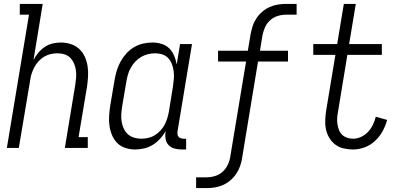

<svg xmlns="http://www.w3.org/2000/svg" viewBox="-20 -755 2040 980"><path d="M15 0 128 -680H81V-735H198L151 -449Q161 -468 175.5 -485.5Q190 -503 208.5 -515.5Q227 -528 248.5 -533Q270 -538 291 -538Q317 -538 341.5 -530Q366 -522 384 -505.5Q402 -489 412.5 -466Q423 -443 427 -417.5Q431 -392 429.5 -365.5Q428 -339 424 -312L381 -55H428V0H311L364 -321Q367 -340 368.5 -359Q370 -378 367.5 -396Q365 -414 358 -430.5Q351 -447 339 -459.5Q327 -472 309.5 -477.5Q292 -483 273 -483Q256 -483 238.5 -479Q221 -475 205 -465.5Q189 -456 176.5 -442Q164 -428 155.5 -412Q147 -396 141.5 -379.5Q136 -363 134 -345L76 0Z M670 8Q644 8 619.5 0Q595 -8 578 -25.5Q561 -43 551.5 -66Q542 -89 538.5 -114Q535 -139 537 -165.5Q539 -192 543 -218L565 -348Q569 -371 576 -394.5Q583 -418 595 -440Q607 -462 624.5 -481.5Q642 -501 664 -514Q686 -527 710 -532.5Q734 -538 758 -538Q782 -538 805 -531Q828 -524 844 -508Q860 -492 869 -470.5Q878 -449 882 -426L899 -530H960L886 -84Q885 -76 886 -69Q887 -62 891.5 -57Q896 -52 902.5 -49.5Q909 -47 917 -47H930V8H907Q888 8 870 3Q852 -2 840 -15Q828 -28 825 -46.5Q822 -65 825 -84V-86Q814 -65 797 -46.5Q780 -28 759.5 -15.5Q739 -3 716 2.5Q693 8 670 8ZM701 -47Q718 -47 736 -51Q754 -55 769.5 -64.5Q785 -74 798 -87.5Q811 -101 819.5 -117Q828 -133 833.5 -150.5Q839 -168 842 -185L863 -315Q866 -334 867.5 -353.5Q869 -373 866.5 -391.5Q864 -410 857.5 -427.5Q851 -445 839 -458Q827 -471 809 -477Q791 -483 772 -483Q754 -483 735.5 -478.5Q717 -474 700.5 -464.5Q684 -455 670.5 -440.5Q657 -426 647.5 -409Q638 -392 633 -374.5Q628 -357 625 -339L603 -209Q600 -189 599 -170Q598 -151 601 -133Q604 -115 612 -98Q620 -81 633 -69.5Q646 -58 664 -52.5Q682 -47 701 -47Z M981 205V150H1036Q1057 150 1079 143Q1101 136 1117.5 120.5Q1134 105 1143.5 84Q1153 63 1156 41L1236 -441H1093V-496H1245L1259 -580Q1263 -601 1269.5 -621.5Q1276 -642 1288.5 -661Q1301 -680 1318.5 -695Q1336 -710 1356 -719Q1376 -728 1397 -731.5Q1418 -735 1439 -735H1494V-680H1439Q1418 -680 1396 -673Q1374 -666 1357.5 -650.5Q1341 -635 1332 -614Q1323 -593 1319 -571L1307 -496H1450V-441H1297L1216 50Q1213 71 1206 91.5Q1199 112 1186.5 131Q1174 150 1156.5 165Q1139 180 1119 189Q1099 198 1078 201.5Q1057 205 1036 205Z M1782 8Q1758 8 1734 2.5Q1710 -3 1691.5 -17Q1673 -31 1661 -51Q1649 -71 1644 -94Q1639 -117 1640 -142Q1641 -167 1645 -192L1692 -475H1579V-530H1701L1735 -735H1796L1762 -530H1929V-475H1753L1705 -183Q1702 -167 1701 -151.5Q1700 -136 1702.5 -120.5Q1705 -105 1710.5 -91Q1716 -77 1726.5 -67Q1737 -57 1752 -52Q1767 -47 1782 -47Q1803 -47 1823.5 -56.5Q1844 -66 1859 -82.5Q1874 -99 1883.5 -118.5Q1893 -138 1898 -159L1956 -143Q1948 -113 1933 -85.5Q1918 -58 1894.5 -36Q1871 -14 1841.5 -3Q1812 8 1782 8Z"/></svg>

Font: Iosevka Slab Light
Style: Italic
Weight: 300
Italic angle: -9°
Monospace: yes
Designer: Belleve Invis
Foundry: Belleve Invis
Version: Version 11.1.1; ttfautohint (v1.8.3)